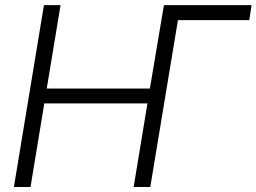

<svg xmlns="http://www.w3.org/2000/svg" viewBox="-20 -748 1026 768"><path d="M986.3 -727.5 977.1 -667.5H668.9L636.7 -727.5ZM35.6 0 155.8 -727.5H222.2L167 -394H579.6L635.7 -727.5H701.7L581.1 0H514.6L569.8 -334.5H157.2L102.1 0Z"/></svg>

Font: Inter Tight Light
Style: Italic
Weight: 300
Italic angle: -9.39999°
Designer: Rasmus Andersson
Foundry: rsms
Version: Version 3.004